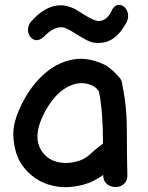

<svg xmlns="http://www.w3.org/2000/svg" viewBox="-20 -775 612 796"><path d="M328 -10Q370 -22 408 -50V-46Q409 -22 425 -10.5Q441 1 460.5 0.5Q480 0 494.5 -13Q509 -26 508 -50Q507 -82 506.5 -127.5Q506 -173 506 -218.5Q506 -264 504 -297Q500 -363 487 -423Q486 -445 470 -459Q470 -460 464 -466L451 -479Q444 -485 434.5 -493Q425 -501 417 -505Q348 -539 286.5 -529Q225 -519 173.5 -477Q122 -435 85 -371Q56 -322 42 -271Q28 -220 43 -156Q58 -92 110 -49Q140 -23 179 -10.5Q218 2 255 1Q292 0 328 -10ZM300 -106Q265 -96 231 -101Q197 -106 174 -125Q96 -193 175 -327Q215 -394 268 -418.5Q321 -443 369 -417Q381 -409 390 -397Q407 -315 407 -180Q404 -178 402 -176Q374 -155 353 -135Q332 -115 300 -106ZM395 -597Q459 -600 501 -676Q513 -695 511 -713.5Q509 -732 498 -743.5Q487 -755 472.5 -755Q458 -755 446 -737Q425 -689 391 -688Q371 -687 326 -716L297 -734Q287 -741 266 -747.5Q245 -754 227 -753Q163 -750 105 -681Q92 -660 97.5 -639Q103 -618 121 -610.5Q139 -603 161 -622Q199 -661 231 -662Q250 -664 294 -635Q318 -620 341.5 -607.5Q365 -595 395 -597Z"/></svg>

Font: Balsamiq Sans
Style: Regular
Weight: 400
Designer: Michael Angeles
Foundry: Balsamiq SRL
Version: Version 1.020; ttfautohint (v1.8.4.7-5d5b);gftools[0.9.26]